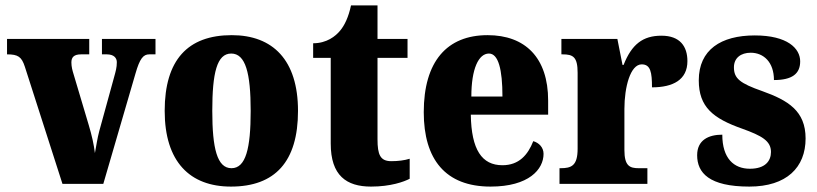

<svg xmlns="http://www.w3.org/2000/svg" viewBox="-20 -680 3020 710"><path d="M72 -433 211 0H362L481 -408C497 -464 510 -479 532 -479H555V-536H357V-479H375C402 -479 412 -465 412 -450C412 -430 408 -417 402 -395L347 -195C340 -169 336 -140 331 -114C327 -146 320 -178 308 -218L252 -406C248 -419 244 -433 244 -449C244 -468 253 -479 280 -479H310V-536H6V-479C47 -479 60 -470 72 -433Z M834 10C997 10 1082 -82 1082 -270C1082 -458 989 -550 837 -550C674 -550 589 -458 589 -270C589 -82 682 10 834 10ZM836 -58C783 -58 765 -131 765 -270C765 -410 782 -482 835 -482C888 -482 907 -410 907 -270C907 -131 889 -58 836 -58Z M1352 10C1425 10 1474 -8 1495 -19V-93C1476 -87 1452 -84 1427 -84C1386 -84 1376 -108 1376 -165V-466H1487V-536H1376V-660H1278C1269 -617 1254 -586 1238 -567C1221 -546 1188 -520 1138 -520V-466H1203V-149C1203 -31 1261 10 1352 10Z M1794 10C1936 10 1990 -54 1990 -111C1990 -135 1973 -152 1952 -158C1932 -107 1899 -69 1838 -69C1762 -69 1723 -126 1721 -256H2007V-308C2007 -467 1922 -550 1783 -550C1633 -550 1547 -453 1547 -265C1547 -91 1627 10 1794 10ZM1838 -323H1723C1723 -426 1750 -482 1788 -482C1823 -482 1838 -423 1838 -323Z M2049 0H2374V-58H2342C2309 -58 2289 -66 2289 -125V-277C2289 -358 2311 -442 2353 -442C2386 -442 2391 -412 2391 -357C2469 -357 2522 -385 2522 -454C2522 -508 2495 -548 2426 -548C2357 -548 2316 -516 2286 -440H2282L2263 -536H2056V-479H2060C2099 -479 2116 -470 2116 -411V-130C2116 -67 2093 -58 2053 -58H2049Z M2751 10C2889 10 2959 -61 2959 -168C2959 -270 2894 -309 2799 -343C2716 -372 2694 -390 2694 -431C2694 -466 2720 -485 2756 -485C2804 -485 2842 -450 2842 -384C2909 -384 2939 -407 2939 -453C2939 -501 2892 -549 2771 -549C2646 -549 2564 -496 2564 -383C2564 -284 2617 -242 2725 -204C2797 -178 2831 -159 2831 -118C2831 -85 2810 -56 2753 -56C2694 -56 2651 -94 2651 -182C2600 -182 2558 -162 2558 -106C2558 -41 2602 10 2751 10Z"/></svg>

Font: Noto Serif Devanagari Condensed Black
Style: Regular
Weight: 900
Width: 3
Designer: Universal Thirst, Indian Type Foundry and the Monotype Design Team
Foundry: Monotype Imaging Inc.
Version: Version 2.004